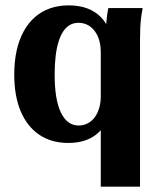

<svg xmlns="http://www.w3.org/2000/svg" viewBox="-20 -529 598 724"><path d="M360 175V-81.9L377.3 -63.2Q357.6 -27.2 322.5 -8.6Q287.3 10 237.2 10Q173.7 10 128 -20.9Q82.4 -51.8 58 -109.5Q33.7 -167.2 33.7 -248Q33.7 -297.1 42.7 -337.9Q51.7 -378.8 69.1 -410.5Q86.4 -442.2 111.4 -464.2Q136.4 -486.2 168.4 -497.4Q200.4 -508.7 238.7 -508.7Q278.5 -508.7 309 -497.4Q339.5 -486 361.2 -463.6Q382.8 -441.3 394.1 -407.6L378.6 -383.1Q378.6 -400.1 379.1 -415.2Q379.6 -430.4 381 -444.6Q382.3 -458.9 384 -472.3Q385.6 -485.6 388.6 -498.7H518Q514.7 -482 512.3 -463.7Q510 -445.4 509 -425.6Q508 -405.8 508 -383.1V175ZM276.8 -55.7Q295.1 -55.7 310.6 -63.8Q326.2 -71.8 337 -86.4Q347.8 -101.1 353.9 -121.2Q360 -141.3 360 -166.2V-332.5Q360 -365.4 349.5 -390.3Q338.9 -415.2 319.9 -429.1Q300.9 -443 275.8 -443Q258 -443 243.8 -435.1Q229.6 -427.1 218.8 -411.2Q208 -395.3 200.8 -371.8Q193.5 -348.4 189.8 -317.6Q186.1 -286.7 186.1 -248.4Q186.1 -153.1 209.7 -104.4Q233.2 -55.7 276.8 -55.7Z"/></svg>

Font: Sutasoma
Style: Regular
Weight: 400
Designer: Izhar Fathurrohim, Akbar Rohmanto, Arusyal Khofiqoini
Foundry: Kiwari Kolektiv
Version: Version 1.102